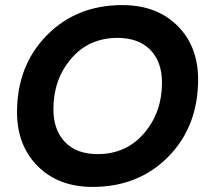

<svg xmlns="http://www.w3.org/2000/svg" viewBox="-20 -728 825 755"><path d="M759 -416Q759 -231 642 -112Q525 7 344 7Q210 7 128.5 -74.5Q47 -156 47 -287Q47 -470 164 -589Q281 -708 461 -708Q596 -708 677.5 -627Q759 -546 759 -416ZM190 -299Q190 -217 235.5 -169.5Q281 -122 364 -122Q476 -122 546.5 -204Q617 -286 617 -403Q617 -485 571 -532Q525 -579 442 -579Q330 -579 260 -497.5Q190 -416 190 -299Z"/></svg>

Font: Poppins SemiBold
Style: Italic
Weight: 600
Italic angle: -10°
Designer: Ninad Kale (Devanagari), Jonny Pinhorn (Latin)
Foundry: Indian Type Foundry
Version: Version 3.200;PS 1.000;hotconv 16.6.54;makeotf.lib2.5.65590